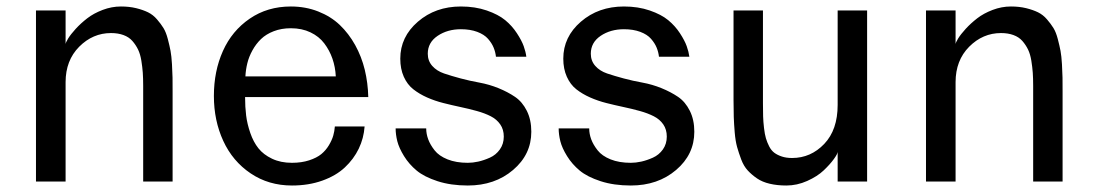

<svg xmlns="http://www.w3.org/2000/svg" viewBox="-20 -554 3344 586"><path d="M89.8 0V-522H180.2V-418.9Q180.2 -423.8 188 -436.5Q195.8 -449.2 211.2 -466.1Q226.6 -482.9 246.1 -498Q265.6 -513.2 293.2 -523.7Q320.8 -534.2 349.1 -534.2Q374.5 -534.2 395.5 -529.1Q416.5 -523.9 431.9 -516.4Q447.3 -508.8 459.2 -494.9Q471.2 -481 479 -468.3Q486.8 -455.6 492.2 -434.8Q497.6 -414.1 500.5 -398.7Q503.4 -383.3 504.9 -357.9Q506.3 -332.5 506.6 -316.9Q506.8 -301.3 506.8 -273.9V0H417V-292Q417 -314.9 415.8 -332Q414.6 -349.1 411.4 -368.9Q408.2 -388.7 401.4 -402.8Q394.5 -417 384 -429Q373.5 -440.9 356.9 -447Q340.3 -453.1 318.8 -453.1Q263.2 -453.1 221.7 -411.4Q180.2 -369.6 180.2 -303.2V0Z M632.8 -261.2Q632.8 -336.9 660.4 -398.4Q688 -460 742.2 -497.1Q796.4 -534.2 867.7 -534.2Q912.6 -534.2 951.2 -519Q989.7 -503.9 1017.1 -477.8Q1044.4 -451.7 1064 -416.5Q1083.5 -381.3 1093.3 -341.1Q1103 -300.8 1104 -257.8H728Q728 -227.5 731.2 -201.7Q734.4 -175.8 743.9 -148.2Q753.4 -120.6 768.8 -101.3Q784.2 -82 810.3 -69.6Q836.4 -57.1 871.1 -57.1Q900.4 -57.1 923.6 -64.7Q946.8 -72.3 960.7 -83.7Q974.6 -95.2 983.9 -110.8Q993.2 -126.5 997.1 -140.1Q1001 -153.8 1002 -168H1092.8Q1090.3 -132.3 1075 -100.3Q1059.6 -68.4 1032.5 -43Q1005.4 -17.6 963.6 -2.7Q921.9 12.2 871.1 12.2Q799.8 12.2 744.9 -24.9Q689.9 -62 661.4 -124Q632.8 -186 632.8 -261.2ZM729 -320.8H1004.9Q1003.4 -349.6 994.6 -375Q985.8 -400.4 969.7 -421.6Q953.6 -442.9 927.5 -455.3Q901.4 -467.8 867.7 -467.8Q838.9 -467.8 815.4 -458.7Q792 -449.7 776.6 -434.8Q761.2 -419.9 750.5 -400.4Q739.7 -380.9 734.9 -361.1Q730 -341.3 729 -320.8Z M1187.5 -162.1H1280.8Q1280.8 -145.5 1286.9 -128.9Q1293 -112.3 1306.4 -95.2Q1319.8 -78.1 1345.9 -67.6Q1372.1 -57.1 1407.7 -57.1Q1422.9 -57.1 1439.7 -60.8Q1456.5 -64.5 1475.1 -72.8Q1493.7 -81.1 1505.6 -97.9Q1517.6 -114.7 1517.6 -137.2Q1517.6 -158.7 1506.8 -174.3Q1496.1 -189.9 1477.8 -199.2Q1459.5 -208.5 1435.8 -215.1Q1412.1 -221.7 1385.7 -227.3Q1359.4 -232.9 1333.3 -239.5Q1307.1 -246.1 1283.4 -256.6Q1259.8 -267.1 1241.5 -281.5Q1223.1 -295.9 1212.4 -319.8Q1201.7 -343.8 1201.7 -375Q1201.7 -441.4 1255.4 -487.8Q1309.1 -534.2 1386.7 -534.2Q1430.2 -534.2 1465.6 -522Q1501 -509.8 1522 -492.4Q1543 -475.1 1557.6 -452.6Q1572.3 -430.2 1578.4 -413.1Q1584.5 -396 1586.4 -380.9H1493.7Q1492.2 -395 1486.6 -408.7Q1481 -422.4 1469.5 -435.5Q1458 -448.7 1436.5 -456.8Q1415 -464.8 1386.7 -464.8Q1345.7 -464.8 1315.7 -444.6Q1285.6 -424.3 1285.6 -390.1Q1285.6 -368.2 1299.3 -352.8Q1313 -337.4 1335.2 -329.8Q1357.4 -322.3 1385.7 -314.7Q1414.1 -307.1 1443.6 -301.8Q1473.1 -296.4 1501.5 -284.9Q1529.8 -273.4 1552 -258.3Q1574.2 -243.2 1587.9 -215.8Q1601.6 -188.5 1601.6 -151.9Q1601.6 -82.5 1545.9 -35.2Q1490.2 12.2 1407.7 12.2Q1356 12.2 1315.4 -1Q1274.9 -14.2 1251.7 -33.4Q1228.5 -52.7 1213.1 -77.6Q1197.8 -102.5 1192.6 -123Q1187.5 -143.6 1187.5 -162.1Z M1685.1 -162.1H1778.3Q1778.3 -145.5 1784.4 -128.9Q1790.5 -112.3 1804 -95.2Q1817.4 -78.1 1843.5 -67.6Q1869.6 -57.1 1905.3 -57.1Q1920.4 -57.1 1937.3 -60.8Q1954.1 -64.5 1972.7 -72.8Q1991.2 -81.1 2003.2 -97.9Q2015.1 -114.7 2015.1 -137.2Q2015.1 -158.7 2004.4 -174.3Q1993.7 -189.9 1975.3 -199.2Q1957 -208.5 1933.3 -215.1Q1909.7 -221.7 1883.3 -227.3Q1856.9 -232.9 1830.8 -239.5Q1804.7 -246.1 1781 -256.6Q1757.3 -267.1 1739 -281.5Q1720.7 -295.9 1710 -319.8Q1699.2 -343.8 1699.2 -375Q1699.2 -441.4 1752.9 -487.8Q1806.6 -534.2 1884.3 -534.2Q1927.7 -534.2 1963.1 -522Q1998.5 -509.8 2019.5 -492.4Q2040.5 -475.1 2055.2 -452.6Q2069.8 -430.2 2075.9 -413.1Q2082 -396 2084 -380.9H1991.2Q1989.7 -395 1984.1 -408.7Q1978.5 -422.4 1967 -435.5Q1955.6 -448.7 1934.1 -456.8Q1912.6 -464.8 1884.3 -464.8Q1843.3 -464.8 1813.2 -444.6Q1783.2 -424.3 1783.2 -390.1Q1783.2 -368.2 1796.9 -352.8Q1810.5 -337.4 1832.8 -329.8Q1855 -322.3 1883.3 -314.7Q1911.6 -307.1 1941.2 -301.8Q1970.7 -296.4 1999 -284.9Q2027.3 -273.4 2049.6 -258.3Q2071.8 -243.2 2085.4 -215.8Q2099.1 -188.5 2099.1 -151.9Q2099.1 -82.5 2043.5 -35.2Q1987.8 12.2 1905.3 12.2Q1853.5 12.2 1813 -1Q1772.5 -14.2 1749.3 -33.4Q1726.1 -52.7 1710.7 -77.6Q1695.3 -102.5 1690.2 -123Q1685.1 -143.6 1685.1 -162.1Z M2218.8 -248V-522H2308.6V-238.8Q2308.6 -214.8 2309.1 -198.7Q2309.6 -182.6 2311.8 -163.6Q2314 -144.5 2317.6 -132.1Q2321.3 -119.6 2327.6 -107.2Q2334 -94.7 2343.5 -87.6Q2353 -80.6 2366.5 -76.2Q2379.9 -71.8 2397.5 -71.8Q2454.6 -71.8 2495.6 -114.7Q2536.6 -157.7 2536.6 -233.9V-522H2626.5V0H2536.6V-90.8Q2536.6 -84.5 2524.9 -68.4Q2513.2 -52.2 2493.9 -33.9Q2474.6 -15.6 2443.6 -1.7Q2412.6 12.2 2379.9 12.2Q2352.1 12.2 2329.3 6.8Q2306.6 1.5 2290.5 -9.5Q2274.4 -20.5 2262.2 -33.7Q2250 -46.9 2242.4 -66.9Q2234.9 -86.9 2229.7 -105.2Q2224.6 -123.5 2222.4 -149.9Q2220.2 -176.3 2219.5 -197.3Q2218.8 -218.3 2218.8 -248Z M2806.2 0V-522H2896.5V-418.9Q2896.5 -423.8 2904.3 -436.5Q2912.1 -449.2 2927.5 -466.1Q2942.9 -482.9 2962.4 -498Q2981.9 -513.2 3009.5 -523.7Q3037.1 -534.2 3065.4 -534.2Q3090.8 -534.2 3111.8 -529.1Q3132.8 -523.9 3148.2 -516.4Q3163.6 -508.8 3175.5 -494.9Q3187.5 -481 3195.3 -468.3Q3203.1 -455.6 3208.5 -434.8Q3213.9 -414.1 3216.8 -398.7Q3219.7 -383.3 3221.2 -357.9Q3222.7 -332.5 3222.9 -316.9Q3223.1 -301.3 3223.1 -273.9V0H3133.3V-292Q3133.3 -314.9 3132.1 -332Q3130.9 -349.1 3127.7 -368.9Q3124.5 -388.7 3117.7 -402.8Q3110.8 -417 3100.3 -429Q3089.8 -440.9 3073.2 -447Q3056.6 -453.1 3035.2 -453.1Q2979.5 -453.1 2938 -411.4Q2896.5 -369.6 2896.5 -303.2V0Z"/></svg>

Font: Standard
Style: Regular
Weight: 400
Designer: Bryce Wilner
Version: Version 2.000;PS 2.0;hotconv 16.6.51;makeotf.lib2.5.65220 DE